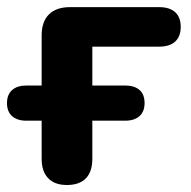

<svg xmlns="http://www.w3.org/2000/svg" viewBox="-24 -510 535 538"><path d="M92.7 -64.8V-171.8H49.9Q24.3 -171.8 9.9 -184.6Q-4.4 -197.4 -4.4 -221.1Q-4.4 -244.8 9.9 -257.6Q24.3 -270.4 49.9 -270.4H92.7V-410.8Q92.7 -449.3 113.2 -469.7Q133.7 -490 172 -490H422.1Q451.1 -490 466.8 -475.9Q482.4 -461.7 482.4 -434.7Q482.4 -407.6 466.8 -393.5Q451.1 -379.3 422.1 -379.3H234.7V-270.4H326.8Q352.4 -270.4 366.8 -258Q381.1 -245.6 381.1 -221.1Q381.1 -197.4 366.8 -184.6Q352.4 -171.8 326.8 -171.8H234.7V-64.8Q234.7 -28.9 216.6 -10.2Q198.4 8.4 163.3 8.4Q129.3 8.4 111 -10.6Q92.7 -29.7 92.7 -64.8Z"/></svg>

Font: SN Pro Thin
Style: Regular
Weight: 200
Designer: Tobias Whetton
Foundry: Supernotes
Version: Version 1.003;Glyphs 3.3 (3324)